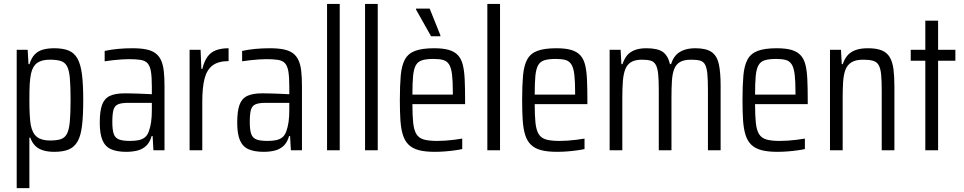

<svg xmlns="http://www.w3.org/2000/svg" viewBox="-20 -763 4893 975"><path d="M64.8 192.5V-510H120.6L124.6 -437.4H129.7Q139.7 -469.7 156.9 -487.1Q174.1 -504.5 198.9 -511.3Q223.8 -518 255 -518Q300.2 -518 328.7 -506.2Q357.3 -494.5 373.5 -465.4Q389.7 -436.4 396.2 -385.4Q402.7 -334.5 402.7 -255.5Q402.7 -177.7 396.7 -126.2Q390.7 -74.7 374.5 -45.7Q358.3 -16.6 329.7 -4.3Q301.2 8 255.5 8Q223.3 8 199 0.5Q174.6 -6.9 158.7 -22.8Q142.8 -38.7 133.7 -64.1H129.2V192.5ZM232.7 -49.5Q266.6 -49.5 287.5 -55.9Q308.4 -62.3 319.4 -82.5Q330.5 -102.8 334.4 -144.1Q338.4 -185.5 338.4 -255Q338.4 -325.5 334.7 -366.6Q331 -407.7 319.9 -427.4Q308.9 -447.2 288 -453.5Q267.1 -459.9 232.7 -459.9Q192.4 -459.9 169.4 -443.9Q146.4 -428 138 -391Q132.6 -366.3 130.9 -336.6Q129.2 -306.9 129.2 -255Q129.2 -209.9 131.1 -178.4Q133.1 -147 136 -129.1Q144.3 -86 167.6 -67.8Q190.9 -49.5 232.7 -49.5Z M620.8 8Q574.5 8 544.7 -4.9Q514.8 -17.8 500.7 -50.1Q486.6 -82.4 486.6 -140.2Q486.6 -197.8 498.1 -230.1Q509.7 -262.4 537.2 -275.7Q564.7 -289 613.2 -289Q625.1 -289 641.3 -288.7Q657.6 -288.5 676.2 -287.8Q694.9 -287.1 713.9 -286.3Q733 -285.5 751.1 -284.5V-322.9Q751.1 -371.8 746.4 -400Q741.6 -428.2 729.3 -441.7Q716.9 -455.3 693.8 -458.9Q670.8 -462.6 633.7 -462.6Q618.3 -462.6 597.8 -461.2Q577.3 -459.7 555.3 -457.5Q533.4 -455.3 511.5 -451.8V-504.4Q544.1 -511.5 579.2 -514.7Q614.3 -518 651.8 -518Q693.5 -518 722.2 -512.2Q750.8 -506.4 769.1 -493Q787.4 -479.7 797.7 -457.3Q808 -435 811.7 -402.3Q815.4 -369.5 815.4 -324.6V0H759.1L755.1 -72H750Q740.9 -39.7 722.3 -22.4Q703.6 -5 677.8 1.5Q652 8 620.8 8ZM639.3 -47.4Q664.7 -47.4 683.2 -51.1Q701.8 -54.7 715 -65Q728.3 -75.3 735.2 -94.3Q743.6 -116.8 747.4 -143.6Q751.1 -170.5 751.1 -205.1V-240.7H630.4Q596.9 -240.7 579.4 -233.2Q562 -225.8 556.2 -205Q550.4 -184.3 550.4 -144Q550.4 -105 557.2 -84.1Q564.1 -63.1 583.5 -55.2Q602.9 -47.4 639.3 -47.4Z M942.8 0V-510H998.6L1002.6 -413.4H1007.7Q1017.3 -453.3 1034.5 -476.2Q1051.6 -499.1 1078.3 -508.5Q1104.9 -518 1140.8 -518V-452.7Q1088.6 -452.7 1059.5 -430.7Q1030.3 -408.8 1018.7 -363.4Q1007.2 -318 1007.2 -247V0Z M1318.8 8Q1272.5 8 1242.7 -4.9Q1212.8 -17.8 1198.7 -50.1Q1184.6 -82.4 1184.6 -140.2Q1184.6 -197.8 1196.1 -230.1Q1207.7 -262.4 1235.2 -275.7Q1262.7 -289 1311.2 -289Q1323.1 -289 1339.3 -288.7Q1355.6 -288.5 1374.2 -287.8Q1392.9 -287.1 1411.9 -286.3Q1431 -285.5 1449.1 -284.5V-322.9Q1449.1 -371.8 1444.4 -400Q1439.6 -428.2 1427.3 -441.7Q1414.9 -455.3 1391.8 -458.9Q1368.8 -462.6 1331.7 -462.6Q1316.3 -462.6 1295.8 -461.2Q1275.3 -459.7 1253.3 -457.5Q1231.4 -455.3 1209.5 -451.8V-504.4Q1242.1 -511.5 1277.2 -514.7Q1312.3 -518 1349.8 -518Q1391.5 -518 1420.2 -512.2Q1448.8 -506.4 1467.1 -493Q1485.4 -479.7 1495.7 -457.3Q1506 -435 1509.7 -402.3Q1513.4 -369.5 1513.4 -324.6V0H1457.1L1453.1 -72H1448Q1438.9 -39.7 1420.3 -22.4Q1401.6 -5 1375.8 1.5Q1350 8 1318.8 8ZM1337.3 -47.4Q1362.7 -47.4 1381.2 -51.1Q1399.8 -54.7 1413 -65Q1426.3 -75.3 1433.2 -94.3Q1441.6 -116.8 1445.4 -143.6Q1449.1 -170.5 1449.1 -205.1V-240.7H1328.4Q1294.9 -240.7 1277.4 -233.2Q1260 -225.8 1254.2 -205Q1248.4 -184.3 1248.4 -144Q1248.4 -105 1255.2 -84.1Q1262.1 -63.1 1281.5 -55.2Q1300.9 -47.4 1337.3 -47.4Z M1640.8 0V-743H1705.2V0Z M1833.8 0V-743H1898.2V0Z M2187.5 8Q2138.7 8 2106.6 -0.6Q2074.5 -9.2 2055.2 -28Q2035.8 -46.8 2026.1 -77.3Q2016.4 -107.9 2013.4 -151.6Q2010.5 -195.3 2010.5 -254Q2010.5 -328.5 2015 -379.5Q2019.6 -430.5 2036.2 -461Q2052.7 -491.5 2088 -504.7Q2123.3 -518 2184.3 -518Q2230.5 -518 2259.7 -509.4Q2288.8 -500.8 2305.8 -482.2Q2322.9 -463.7 2330.4 -433.1Q2337.9 -402.6 2339.8 -358.4Q2341.8 -314.2 2341.8 -255.5V-234.3H2074.3Q2074.3 -175.3 2078.3 -138.5Q2082.3 -101.7 2094.7 -81.8Q2107.1 -61.9 2132.1 -54.6Q2157.1 -47.4 2199.2 -47.4Q2219.1 -47.4 2240.6 -48.8Q2262.2 -50.3 2284.6 -53Q2307.1 -55.7 2327.3 -59.2V-6.1Q2311.8 -2.5 2288.3 0.7Q2264.7 4 2238.7 6Q2212.6 8 2187.5 8ZM2279.6 -262V-292.2Q2279.6 -350.2 2275.5 -384.4Q2271.4 -418.6 2260.6 -435.7Q2249.8 -452.8 2230.9 -458.3Q2211.9 -463.7 2181.8 -463.7Q2146.1 -463.7 2124.5 -457.3Q2102.8 -450.9 2092 -432.2Q2081.2 -413.4 2077.7 -377.6Q2074.3 -341.8 2074.3 -282.6H2299.3ZM2168.9 -579 2092.8 -714.2V-719.2H2162L2216.3 -584V-579Z M2454.8 0V-743H2519.2V0Z M2808.5 8Q2759.7 8 2727.6 -0.6Q2695.5 -9.2 2676.2 -28Q2656.8 -46.8 2647.1 -77.3Q2637.4 -107.9 2634.4 -151.6Q2631.5 -195.3 2631.5 -254Q2631.5 -328.5 2636 -379.5Q2640.6 -430.5 2657.2 -461Q2673.7 -491.5 2709 -504.7Q2744.3 -518 2805.3 -518Q2851.5 -518 2880.7 -509.4Q2909.8 -500.8 2926.8 -482.2Q2943.9 -463.7 2951.4 -433.1Q2958.9 -402.6 2960.8 -358.4Q2962.8 -314.2 2962.8 -255.5V-234.3H2695.3Q2695.3 -175.3 2699.3 -138.5Q2703.3 -101.7 2715.7 -81.8Q2728.1 -61.9 2753.1 -54.6Q2778.1 -47.4 2820.2 -47.4Q2840.1 -47.4 2861.6 -48.8Q2883.2 -50.3 2905.6 -53Q2928.1 -55.7 2948.3 -59.2V-6.1Q2932.8 -2.5 2909.3 0.7Q2885.7 4 2859.7 6Q2833.6 8 2808.5 8ZM2900.6 -262V-292.2Q2900.6 -350.2 2896.5 -384.4Q2892.4 -418.6 2881.6 -435.7Q2870.8 -452.8 2851.9 -458.3Q2832.9 -463.7 2802.8 -463.7Q2767.1 -463.7 2745.5 -457.3Q2723.8 -450.9 2713 -432.2Q2702.2 -413.4 2698.7 -377.6Q2695.3 -341.8 2695.3 -282.6H2920.3Z M3075.8 0V-510H3131.6L3135.6 -437.4H3141.2Q3149.4 -462.9 3163.6 -480.8Q3177.9 -498.6 3202.3 -508.3Q3226.6 -518 3262.3 -518Q3319 -518 3345.4 -499.6Q3371.8 -481.2 3382.2 -437.4H3387.8Q3395.9 -464.3 3411.6 -481.9Q3427.2 -499.5 3452.4 -508.8Q3477.5 -518 3511.3 -518Q3566.5 -518 3594 -498.5Q3621.4 -479 3630.4 -437.4Q3639.4 -395.7 3639.4 -327.6V0H3575V-302.5Q3575 -356.3 3572.1 -387.7Q3569.1 -419 3560.5 -434.8Q3551.9 -450.6 3534.9 -455.3Q3518 -459.9 3489.5 -459.9Q3453.8 -459.9 3433.4 -448.2Q3413.1 -436.5 3403.7 -412.5Q3394.3 -388.4 3392.1 -352Q3389.8 -315.5 3389.8 -265.1V0H3325.4V-302.5Q3325.4 -355.8 3322.3 -386.8Q3319.1 -417.9 3310 -434Q3300.9 -450.1 3284.2 -455Q3267.5 -459.9 3239.9 -459.9Q3204.7 -459.9 3184.6 -447.5Q3164.5 -435.2 3155.1 -410.9Q3145.7 -386.6 3143 -350.1Q3140.2 -313.7 3140.2 -265.1V0Z M3927.5 8Q3878.7 8 3846.6 -0.6Q3814.5 -9.2 3795.2 -28Q3775.8 -46.8 3766.1 -77.3Q3756.4 -107.9 3753.4 -151.6Q3750.5 -195.3 3750.5 -254Q3750.5 -328.5 3755 -379.5Q3759.6 -430.5 3776.2 -461Q3792.7 -491.5 3828 -504.7Q3863.3 -518 3924.3 -518Q3970.5 -518 3999.7 -509.4Q4028.8 -500.8 4045.8 -482.2Q4062.9 -463.7 4070.4 -433.1Q4077.9 -402.6 4079.8 -358.4Q4081.8 -314.2 4081.8 -255.5V-234.3H3814.3Q3814.3 -175.3 3818.3 -138.5Q3822.3 -101.7 3834.7 -81.8Q3847.1 -61.9 3872.1 -54.6Q3897.1 -47.4 3939.2 -47.4Q3959.1 -47.4 3980.6 -48.8Q4002.2 -50.3 4024.6 -53Q4047.1 -55.7 4067.3 -59.2V-6.1Q4051.8 -2.5 4028.3 0.7Q4004.7 4 3978.7 6Q3952.6 8 3927.5 8ZM4019.6 -262V-292.2Q4019.6 -350.2 4015.5 -384.4Q4011.4 -418.6 4000.6 -435.7Q3989.8 -452.8 3970.9 -458.3Q3951.9 -463.7 3921.8 -463.7Q3886.1 -463.7 3864.5 -457.3Q3842.8 -450.9 3832 -432.2Q3821.2 -413.4 3817.7 -377.6Q3814.3 -341.8 3814.3 -282.6H4039.3Z M4194.8 0V-510H4250.6L4254.6 -437.4H4259.7Q4268.3 -463.4 4283.6 -481.3Q4298.8 -499.2 4324.2 -508.6Q4349.6 -518 4387.6 -518Q4431.3 -518 4458 -507Q4484.6 -495.9 4498.5 -472.1Q4512.4 -448.4 4517.2 -411.5Q4521.9 -374.5 4521.9 -322.7V0H4457.5V-302.5Q4457.5 -354.7 4454.4 -385.8Q4451.2 -416.8 4441.6 -432.9Q4432.1 -449 4413.1 -454.5Q4394.2 -459.9 4362.7 -459.9Q4324.5 -459.9 4303.2 -446.2Q4281.8 -432.4 4272.7 -407.1Q4263.6 -381.7 4261.4 -345.8Q4259.2 -309.9 4259.2 -265.1V0Z M4678.9 0V-454.6H4604.8V-510H4678.9V-658H4743.8V-510H4831.5V-454.6H4743.8V0Z"/></svg>

Font: Saira Thin Condensed
Style: Regular
Weight: 100
Width: 3
Version: Version 1.101